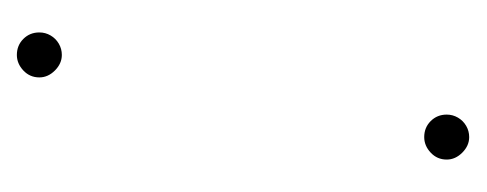

<svg xmlns="http://www.w3.org/2000/svg" viewBox="-190 -370 563 222"><g transform="rotate(-90 91.0 -258.5)"><path d="M139 -468Q129 -468 121 -476Q113 -484 113 -494Q113 -505 121 -512.5Q129 -520 139 -520Q150 -520 157.5 -512.5Q165 -505 165 -494Q165 -487 161.5 -481Q158 -475 152 -471.5Q146 -468 139 -468ZM44 3Q34 3 26 -5Q18 -13 18 -23Q18 -34 26 -41.5Q34 -49 44 -49Q55 -49 62.5 -41.5Q70 -34 70 -23Q70 -16 66.5 -10Q63 -4 57 -0.5Q51 3 44 3Z"/></g></svg>

Font: Montserrat Thin Thin
Style: Italic
Weight: 250
Italic angle: -11.3°
Version: Version 9.000